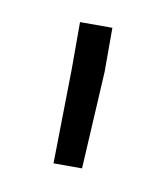

<svg xmlns="http://www.w3.org/2000/svg" viewBox="-41 -786 252 291"><g transform="rotate(10 85.0 -641.0)"><path d="M110.8 -750V-682.1L102.5 -532.2H58.6L61 -677.2V-750Z"/></g></svg>

Font: Vazirmatn RD FD ExtraLight
Style: Regular
Weight: 200
Designer: Saber Rastikerdar
Foundry: Saber Rastikerdar
Version: Version 33.003